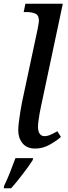

<svg xmlns="http://www.w3.org/2000/svg" viewBox="-28 -780 362 1021"><path d="M159 10Q115 10 92 -18Q69 -46 69 -87Q69 -106 72.5 -133Q76 -160 80.5 -188Q85 -216 89 -236L172 -625Q175 -639 177 -652.5Q179 -666 179 -670Q179 -699 160 -707.5Q141 -716 112 -716H98L107 -760H306L190 -214Q187 -202 183.5 -182Q180 -162 177 -141Q174 -120 174 -106Q174 -82 183 -69Q192 -56 208 -56Q224 -56 241 -63.5Q258 -71 277 -82L296 -52Q274 -32 237 -11Q200 10 159 10ZM-6 208Q10 175 25.5 136Q41 97 54 61H148L146 71Q136 87 122.5 106Q109 125 93 145.5Q77 166 61.5 185.5Q46 205 31 221H-8Z"/></svg>

Font: ET Text
Style: Italic
Weight: 470
Italic angle: -12°
Designer: Monotype Design Team
Foundry: Monotype Imaging Inc.
Version: Version 2.009